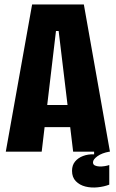

<svg xmlns="http://www.w3.org/2000/svg" viewBox="-20 -680 519 861"><path d="M6 0 124 -660H356L473 0H308L243 -541H231L167 0ZM117 -110V-209H366V-110ZM470 148Q447 157 418 160Q389 163 363 156.5Q337 150 320 132.5Q303 115 303 86Q303 61 316.5 44.5Q330 28 352.5 19.5Q375 11 402 12V-6H471V0Q437 6 417 20.5Q397 35 397 48Q397 58 405.5 62Q414 66 425.5 66.5Q437 67 449.5 65Q462 63 470 60Z"/></svg>

Font: Bricolage Grotesque 48pt Condensed ExtraBold
Style: Regular
Weight: 800
Width: 3
Designer: Mathieu Triay
Foundry: Atelier Triay
Version: Version 1.001;gftools[0.9.33.dev8+g029e19f]